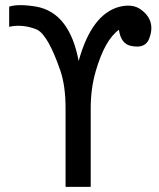

<svg xmlns="http://www.w3.org/2000/svg" viewBox="-20 -725 618 745"><path d="M441.4 -609.4Q386.7 -570.3 351.6 -449.2Q332 -382.8 332 -304.7V0H234.4V-304.7Q234.4 -390.6 214.8 -449.2Q168 -585.9 125 -609.4Q70.3 -632.8 15.6 -621.1V-699.2Q50.8 -710.9 121.1 -699.2Q250 -675.8 285.2 -488.3Q335.9 -671.9 445.3 -699.2Q496.1 -710.9 527.3 -687.5Q585.9 -644.5 558.6 -574.2Q543 -535.2 488.3 -546.9Q449.2 -554.7 441.4 -609.4Z"/></svg>

Font: 和音 by 宁静之雨，公众号njzyshare
Style: Regular
Weight: 400
Designer: Steve Matteson
Foundry: Ascender Corporation
Version: Version 6.00;June 8, 2018;FontCreator 11.0.0.2388 32-bit